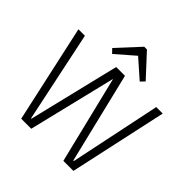

<svg xmlns="http://www.w3.org/2000/svg" viewBox="-237 -1114 1298 1298"><g transform="rotate(45 412.0 -465.0)"><path d="M9 -700H71L208 -48H212L370 -700H454L612 -48H617L753 -700H815L662 1H566L413 -625H411L259 1H163ZM260 -772 407 -931H433L580 -772L552 -743L409 -869H433L288 -743Z"/></g></svg>

Font: Pathway Extreme 8pt Thin
Style: Regular
Weight: 100
Designer: Eduardo Rodriguez Tunni
Foundry: Eduardo Rodriguez Tunni
Version: Version 1.000